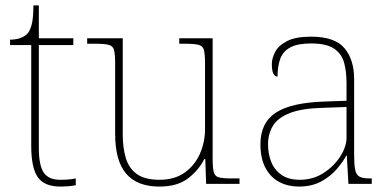

<svg xmlns="http://www.w3.org/2000/svg" viewBox="-20 -677 1440 707"><path d="M202 10Q144 10 119.5 -24Q95 -58 95 -141V-511H17V-531Q38 -531 53.5 -536.5Q69 -542 79 -551Q89 -560 96 -584Q103 -608 103 -657H123V-536H250V-511H123V-132Q123 -68 141 -41.5Q159 -15 201 -15Q218 -15 230.5 -16Q243 -17 259 -20V5Q243 8 229.5 9Q216 10 202 10Z M567 10Q485 10 444.5 -37.5Q404 -85 404 -184V-442Q404 -477 400 -492.5Q396 -508 380 -512Q364 -516 327 -516H301V-536H432V-181Q432 -134 443 -96Q454 -58 483.5 -36.5Q513 -15 567 -15Q623 -15 660 -41.5Q697 -68 716 -110.5Q735 -153 735 -202V-442Q735 -477 731 -492.5Q727 -508 711 -512Q695 -516 658 -516H640V-536H763V-94Q763 -60 767 -44Q771 -28 785.5 -24Q800 -20 830 -20H862V0H739L736 -91H732Q713 -52 673.5 -21Q634 10 567 10Z M1080 10Q1041 10 1009 -6.5Q977 -23 958 -58Q939 -93 939 -146Q939 -225 995.5 -262Q1052 -299 1173 -303L1256 -306V-371Q1256 -414 1247 -446.5Q1238 -479 1210 -498Q1182 -517 1125 -517Q1076 -517 1049 -502.5Q1022 -488 1012 -460.5Q1002 -433 1002 -395Q992 -395 986.5 -406Q981 -417 981 -441Q981 -462 993 -485.5Q1005 -509 1036.5 -525.5Q1068 -542 1125 -542Q1213 -542 1248.5 -499.5Q1284 -457 1284 -386V-110Q1284 -73 1287.5 -53.5Q1291 -34 1303 -27Q1315 -20 1342 -20H1349V0H1263L1257 -104H1255Q1244 -83 1221.5 -56Q1199 -29 1164 -9.5Q1129 10 1080 10ZM1084 -15Q1133 -15 1171.5 -40Q1210 -65 1233 -101Q1256 -137 1256 -170V-283L1170 -280Q1092 -278 1048 -261Q1004 -244 985.5 -214.5Q967 -185 967 -145Q967 -111 978.5 -81.5Q990 -52 1016 -33.5Q1042 -15 1084 -15Z"/></svg>

Font: Noto Serif Bengali Thin
Style: Regular
Weight: 250
Version: Version 2.003